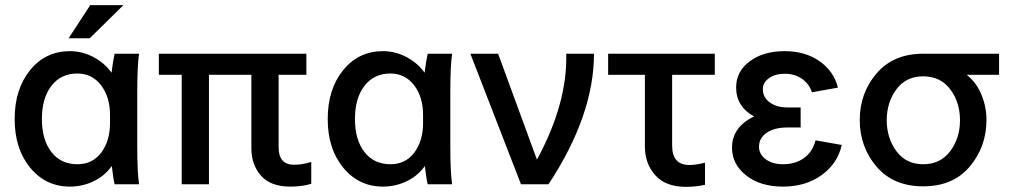

<svg xmlns="http://www.w3.org/2000/svg" viewBox="-20 -717 3935 747"><path d="M252 -518Q300 -518 343.5 -495Q387 -472 414 -434Q419 -477 426 -508H521Q514 -460 514 -360V-148Q514 -48 521 0H426Q421 -19 415 -71Q388 -33 344.5 -12Q301 9 252 9Q158 9 97.5 -64.5Q37 -138 37 -254Q37 -370 97 -444Q157 -518 252 -518ZM281 -78Q340 -78 374 -123.5Q408 -169 408 -238V-270Q408 -340 373 -385.5Q338 -431 281 -431Q217 -431 180 -383Q143 -335 143 -254Q143 -173 180 -125.5Q217 -78 281 -78ZM247 -568 331 -697H460L329 -568Z M1172 -508V-426H1064V-144Q1064 -76 1124 -76Q1156 -76 1191 -87V-2Q1157 9 1109 9Q1033 9 995.5 -33.5Q958 -76 958 -140V-426H793V0H687V-426H598V-508Z M1470 -518Q1518 -518 1561.5 -495Q1605 -472 1632 -434Q1637 -477 1644 -508H1739Q1732 -460 1732 -360V-148Q1732 -48 1739 0H1644Q1639 -19 1633 -71Q1606 -33 1562.5 -12Q1519 9 1470 9Q1376 9 1315.5 -64.5Q1255 -138 1255 -254Q1255 -370 1315 -444Q1375 -518 1470 -518ZM1499 -78Q1558 -78 1592 -123.5Q1626 -169 1626 -238V-270Q1626 -340 1591 -385.5Q1556 -431 1499 -431Q1435 -431 1398 -383Q1361 -335 1361 -254Q1361 -173 1398 -125.5Q1435 -78 1499 -78Z M1810 -508H1918L2069 -96Q2188 -315 2183 -508H2291Q2291 -269 2114 0H2007Z M2489 -148V-426H2346V-508H2761V-426H2595V-151Q2595 -75 2662 -75Q2687 -75 2723 -84V2Q2686 10 2649 10Q2570 10 2529.5 -35Q2489 -80 2489 -148Z M3043 -221Q2993 -221 2963 -200.5Q2933 -180 2933 -146Q2933 -117 2959 -97.5Q2985 -78 3026 -78Q3075 -78 3108.5 -102.5Q3142 -127 3153 -171L3255 -153Q3239 -81 3177 -36Q3115 9 3026 9Q2938 9 2883 -34.5Q2828 -78 2828 -142Q2828 -223 2914 -264Q2844 -302 2844 -377Q2844 -439 2897 -478.5Q2950 -518 3033 -518Q3113 -518 3169 -478.5Q3225 -439 3240 -376L3139 -358Q3128 -391 3100 -410.5Q3072 -430 3033 -430Q2996 -430 2972 -413Q2948 -396 2948 -370Q2948 -338 2975 -318.5Q3002 -299 3043 -299H3095V-221Z M3572 -508H3867V-426H3741Q3779 -396 3798.5 -348.5Q3818 -301 3818 -251Q3818 -146 3753 -69Q3688 8 3572 8Q3456 8 3390.5 -68.5Q3325 -145 3325 -250Q3325 -355 3390.5 -431.5Q3456 -508 3572 -508ZM3430 -249Q3430 -180 3467.5 -129Q3505 -78 3572 -78Q3639 -78 3677 -129Q3715 -180 3715 -249Q3715 -319 3677 -369.5Q3639 -420 3572 -420Q3505 -420 3467.5 -369.5Q3430 -319 3430 -249Z"/></svg>

Font: LT Superior Semi-bold
Style: Regular
Weight: 600
Designer: Daniel Lyons
Foundry: LyonsType
Version: Version 1.0